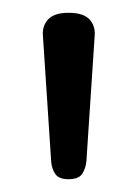

<svg xmlns="http://www.w3.org/2000/svg" viewBox="-20 -931 209 300"><path d="M87 -651Q72 -651 66.5 -659Q61 -667 60 -678L47 -876Q46 -891 55.5 -901Q65 -911 87 -911Q110 -911 119.5 -901Q129 -891 128 -876L115 -679Q114 -668 108.5 -659.5Q103 -651 87 -651Z"/></svg>

Font: Playwrite GB S Light
Style: Regular
Weight: 300
Designer: Veronika Burian, José Scaglione
Foundry: TypeTogether
Version: Version 1.002